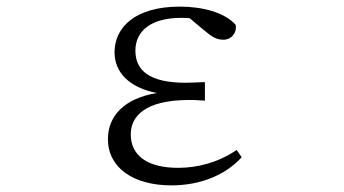

<svg xmlns="http://www.w3.org/2000/svg" viewBox="-20 -546 1040 580"><path d="M498 14C588 14 663 -19 710 -71L695 -93C639 -55 577 -39 518 -39C424 -39 375 -77 375 -140C375 -194 417 -244 552 -244C563 -244 571 -244 599 -242V-298C571 -297 556 -296 541 -296C430 -296 389 -334 389 -393C389 -453 437 -492 527 -492C537 -492 545 -492 553 -491L596 -455C621 -434 634 -426 655 -426C678 -426 696 -445 692 -471C658 -509 591 -526 523 -526C389 -526 326 -464 326 -388C326 -330 367 -282 454 -265C354 -249 306 -194 306 -126C306 -39 383 14 498 14Z"/></svg>

Font: Kiri Minchoo Light
Style: Regular
Weight: 300
Designer: Ryoko NISHIZUKA 西塚涼子 (kana & ideographs); Frank Grießhammer (Latin, Greek & Cyrillic);
akenotsuki.com/eyeben/fonts/ (U+
Foundry: Adobe
akenotsuki.com/eyeben/fonts/
Version: Version 4.002;hotconv 1.0.119;makeotfexe 2.5.65604